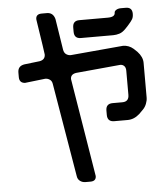

<svg xmlns="http://www.w3.org/2000/svg" viewBox="-58 -819 844 974"><g transform="rotate(-5 364.0 -331.5)"><path d="M76 -424 180 -436Q193 -436 203.5 -428.5Q214 -421 216 -405L296 70Q298 86 310 95Q322 104 338 104H363Q392 104 392 78Q392 76 381.5 13.5Q371 -49 351 -173Q331 -296 320.5 -358.5Q310 -421 310 -423Q310 -448 340 -452L565 -473Q577 -473 585 -465Q593 -457 593 -441V-318Q593 -283 559 -283H510Q475 -283 475 -248V-226Q475 -191 510 -191H578Q611 -191 639 -216Q644 -221 649.5 -226.5Q655 -232 660 -237Q671 -248 677.5 -264.5Q684 -281 684 -296V-473Q684 -503 658 -531L640 -548Q617 -568 587 -568L319 -544Q307 -544 296.5 -551Q286 -558 283 -574L258 -733Q249 -767 217 -767H191Q161 -767 161 -741L162 -733Q175 -649 181.5 -605.5Q188 -562 188 -559Q188 -532 159 -527L82 -518Q47 -513 47 -479V-456Q47 -426 76 -424ZM378 -626H543Q558 -626 574.5 -631Q591 -636 608 -654L622 -669Q639 -688 645 -698.5Q651 -709 651 -726Q651 -759 618 -759H594Q579 -759 569.5 -753Q560 -747 560 -739Q560 -717 523 -717H378Q344 -717 344 -682V-661Q344 -626 378 -626Z"/></g></svg>

Font: WDXL Lubrifont SC
Style: Regular
Weight: 400
Designer: [WDXL Lubrifont] Copyright 2020-2022 (c) NightFurySL2001, Skr-ZERO; [ZCOOL QingKe HuangYou] Copyright 2018-2022 (c) The 
Version: Version 2.001;hotconv 1.1.1;makeotfexe 2.6.0